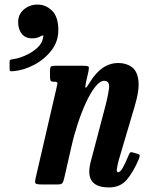

<svg xmlns="http://www.w3.org/2000/svg" viewBox="-20 -808 644 841"><path d="M59.5 -711.5Q59.5 -745 84.5 -766.5Q109.5 -788 144.5 -788Q180.5 -788 208 -761.2Q235.5 -734.5 235.5 -676Q235.5 -626 205 -586.8Q174.5 -547.5 128.5 -523.5Q82.5 -499.5 36 -496Q28 -495.5 25 -496.8Q22 -498 22 -506.5V-537.5Q22 -545 25.5 -546.2Q29 -547.5 35.5 -548.5Q60 -551.5 90 -564.5Q120 -577.5 143 -598.2Q166 -619 169 -645Q172 -653 168 -652.8Q164 -652.5 157.5 -649Q143 -640 121.5 -640Q91 -640 75.2 -660Q59.5 -680 59.5 -711.5ZM222 -520H343.5Q364.5 -520 367.8 -516.2Q371 -512.5 367.5 -495.5L357 -449Q351.5 -423.5 355.5 -423.8Q359.5 -424 372 -445Q424 -532 498 -532Q532.5 -532 556.8 -514.8Q581 -497.5 586.2 -455.8Q591.5 -414 569.5 -341L499.5 -104.5Q497.5 -97.5 494.5 -82.8Q491.5 -68 491.5 -64.5Q491.5 -53.5 497 -53.5Q507 -53.5 518.2 -73.8Q529.5 -94 543.5 -128Q547.5 -137.5 550.5 -140.2Q553.5 -143 562 -140L583.5 -134Q591.5 -131.5 592 -127Q592.5 -122.5 588 -111Q564.5 -55.5 535.8 -21.2Q507 13 457 13Q371 13 371 -56.5Q371 -66 373 -78.8Q375 -91.5 378 -102L436.5 -324Q452.5 -383 457.2 -418.5Q462 -454 437 -454Q418 -454 397.5 -428.2Q377 -402.5 357.2 -360Q337.5 -317.5 320.8 -266.8Q304 -216 293 -166.5L261 -26.5Q258 -12.5 253.5 -6.2Q249 0 231.5 0H164.5Q140.5 0 136 -4.5Q131.5 -9 136 -27.5L229.5 -431.5Q233 -444.5 230 -447.2Q227 -450 220 -450H216Q204 -450 201.5 -455Q199 -460 199 -473.5V-497Q199 -512.5 203 -516.2Q207 -520 222 -520Z"/></svg>

Font: Besley* Condensed Semi
Style: Italic
Weight: 600
Width: 3
Italic angle: -13°
Designer: Owen Earl
Foundry: indestructible type*
Version: Version 3.000; ttfautohint (v1.8.3)